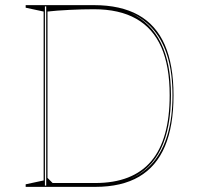

<svg xmlns="http://www.w3.org/2000/svg" viewBox="-20 -728 776 748"><path d="M346 -708Q450 -708 519 -669.5Q588 -631 622 -553Q656 -475 656 -357Q656 -237 622.5 -158Q589 -79 521.5 -39.5Q454 0 351 0H80V-10L150 -25V-683L80 -698V-708ZM346 -692Q301 -692 250.5 -689.5Q200 -687 165 -683V-35L185 -15H351Q497 -15 569 -100Q641 -185 641 -357Q641 -470 608.5 -544Q576 -618 510.5 -655Q445 -692 346 -692ZM155 -5H160V-703H155ZM487 -31Q542 -54 578.5 -98Q615 -142 633.5 -206.5Q652 -271 652 -357Q652 -440 634 -503Q616 -566 580 -609.5Q544 -653 490 -677Q568 -640 607 -560.5Q646 -481 646 -357Q646 -229 606.5 -147.5Q567 -66 487 -31Z"/></svg>

Font: Kalnia Glaze Thin
Style: Regular
Weight: 100
Designer: Frida Medrano
Foundry: Frida Medrano
Version: Version 1.110